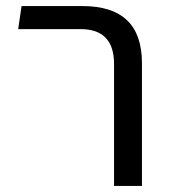

<svg xmlns="http://www.w3.org/2000/svg" viewBox="-20 -613 563 633"><path d="M356 0V-402Q356 -517 246 -517H40L51 -593H252Q448 -593 448 -405V0Z"/></svg>

Font: Go Noto Current
Style: Regular
Weight: 400
Designer: Monotype Design Team
Foundry: Monotype Imaging Inc.
Version: Version 2.007; ttfautohint (v1.8) -l 8 -r 50 -G 200 -x 14 -D